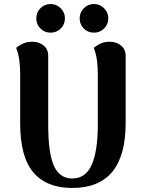

<svg xmlns="http://www.w3.org/2000/svg" viewBox="-20 -918 716 952"><path d="M603 -641V-307Q603 -147 537 -66.5Q471 14 338 14Q211 14 145.5 -63Q80 -140 80 -307V-551Q80 -580 76.5 -613.5Q73 -647 60 -681Q69 -689 90 -700Q111 -711 140 -711Q173 -711 196 -692.5Q219 -674 219 -641V-300Q219 -158 247.5 -95.5Q276 -33 338 -33Q405 -33 435 -101.5Q465 -170 465 -300V-551Q465 -580 461.5 -613.5Q458 -647 445 -681Q454 -689 474.5 -700Q495 -711 524 -711Q557 -711 580 -692.5Q603 -674 603 -641ZM231 -756Q201 -756 180.5 -776.5Q160 -797 160 -827Q160 -856.2 180.5 -877.1Q201 -898 231 -898Q260.2 -898 281.1 -877.1Q302 -856.2 302 -827Q302 -797 281.1 -776.5Q260.2 -756 231 -756ZM446 -756Q416 -756 395.5 -776.5Q375 -797 375 -827Q375 -856.2 395.5 -877.1Q416 -898 446 -898Q475.2 -898 496.1 -877.1Q517 -856.2 517 -827Q517 -797 496.1 -776.5Q475.2 -756 446 -756Z"/></svg>

Font: Arima Thin
Style: Regular
Weight: 100
Designer: Joana Correia and Natanael Gama
Foundry: NDISCOVER
Version: Version 1.101;gftools[0.9.23]